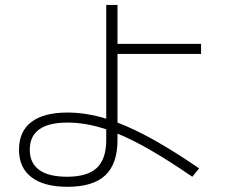

<svg xmlns="http://www.w3.org/2000/svg" viewBox="-20 -755 904 765"><path d="M55.7 -158.2Q55.7 -231.4 105 -269Q154.3 -306.6 249 -306.6Q322.8 -306.6 403.3 -282.2V-735.4H448.2V-580.1H781.2V-540H448.2V-266.6Q516.1 -240.7 595.7 -196Q675.3 -151.4 773.4 -84L746.1 -50.8Q655.8 -112.8 583 -155Q510.3 -197.3 448.2 -222.7V-197.3Q448.2 -102.1 399.4 -56.4Q350.6 -10.7 249 -10.7Q155.3 -10.7 105.5 -48.8Q55.7 -86.9 55.7 -158.2ZM247.1 -50.8Q328.1 -50.8 365.7 -85.9Q403.3 -121.1 403.3 -197.3V-239.7Q323.2 -266.6 249 -266.6Q98.6 -266.6 98.6 -158.2Q98.6 -105.5 136 -78.1Q173.3 -50.8 247.1 -50.8Z"/></svg>

Font: Pretendard GOV ExtraLight
Style: Regular
Weight: 200
Designer: Base glyphs from Inter by Rasmus Andersson; Hangeul glyphs from Noto Sans CJK(Source Han Sans) by Jang Soo-young and Kan
Foundry: Kil Hyung-jin
Version: Version 1.309